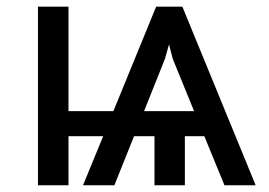

<svg xmlns="http://www.w3.org/2000/svg" viewBox="-20 -548 796 568"><path d="M182.6 -528.3V-219.2H315.4L441.9 -528.3H519.5L736.3 0H644L584.5 -145H526.9V0H437V-145H376.5L318.4 0H225.6L285.2 -145H182.6V0H92.3V-528.3ZM467.8 -373.5 406.2 -219.2H554.2L491.2 -373.5L480 -416.5Z"/></svg>

Font: LXGW WenKai GB Screen
Style: Regular
Weight: 400
Designer: LXGW / Fontworks Inc.
Foundry: LXGW / Fontworks Inc.
Version: Version 1.321;February 19, 2024;FontCreator 14.0.0.2901 64-b